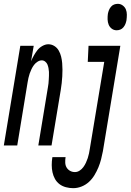

<svg xmlns="http://www.w3.org/2000/svg" viewBox="-59 -759 682 1002"><path d="M-39 0 47 -520H117L103 -439Q109 -454 117.5 -469Q126 -484 136 -497Q146 -510 162 -519Q178 -528 193 -528Q210 -528 224.5 -519Q239 -510 247.5 -495Q256 -480 260 -463.5Q264 -447 265.5 -430Q267 -413 267 -395.5Q267 -378 266 -360.5Q265 -343 263 -325Q261 -307 258 -289L210 0H141L191 -303Q193 -313 194 -323Q195 -333 195.5 -343.5Q196 -354 196.5 -364Q197 -374 196.5 -384Q196 -394 194 -404Q192 -414 188.5 -422.5Q185 -431 177 -437.5Q169 -444 159 -444Q148 -444 137 -437Q126 -430 118.5 -420Q111 -410 105.5 -398.5Q100 -387 96 -375.5Q92 -364 89.5 -352.5Q87 -341 85 -329L31 0ZM550 -601Q535 -601 524 -609.5Q513 -618 508 -630.5Q503 -643 502.5 -657.5Q502 -672 504 -687Q506 -697 509.5 -706Q513 -715 520 -723.5Q527 -732 536.5 -735.5Q546 -739 556 -739Q570 -739 581.5 -730.5Q593 -722 598 -709.5Q603 -697 603 -682.5Q603 -668 601 -653Q599 -643 595.5 -634Q592 -625 585 -616.5Q578 -608 568.5 -604.5Q559 -601 550 -601ZM323 223Q304 223 285 218Q266 213 251.5 202Q237 191 228 175Q219 159 215 140.5Q211 122 211 102.5Q211 83 214 63L215 61H284L283 62Q281 76 281.5 90Q282 104 288.5 115Q295 126 306.5 132.5Q318 139 332 139Q345 139 356.5 131.5Q368 124 376 113Q384 102 389.5 90Q395 78 399 66Q403 54 405.5 41.5Q408 29 410 16L485 -436H399L403 -520H569L478 30Q474 51 468.5 72.5Q463 94 454.5 114.5Q446 135 434 155Q422 175 405 190.5Q388 206 366.5 214.5Q345 223 323 223Z"/></svg>

Font: Iosevka Medium Extended
Style: Italic
Weight: 500
Width: 7
Italic angle: -9°
Monospace: yes
Designer: Belleve Invis
Foundry: Belleve Invis
Version: Version 32.5.0; ttfautohint (v1.8.4)